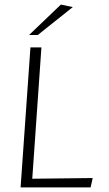

<svg xmlns="http://www.w3.org/2000/svg" viewBox="-20 -819 478 839"><path d="M70 0 113 -612H161L121 -38L385 -41L376 0ZM107 -666 246 -799 298 -788 145 -666Z"/></svg>

Font: Ancizar Sans Thin
Style: Italic
Weight: 100
Italic angle: -4°
Designer: Cesar Puertas, Viviana Monsalve, Julian Moncada, Julian Prieto, Jose Castro, Mariel Hernandez, Felipe Aragon, Sara Alarc
Version: Version 8.100